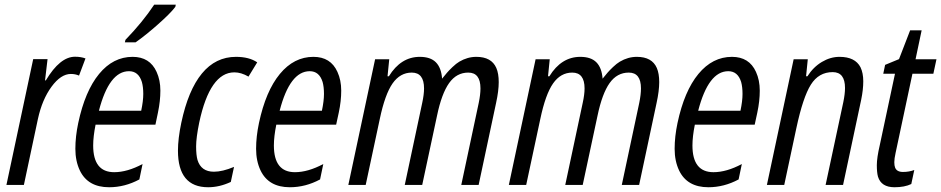

<svg xmlns="http://www.w3.org/2000/svg" viewBox="-20 -786 4000 816"><path d="M298.8 -544.9Q324.2 -544.9 343.3 -537.6L315.9 -464.8Q299.8 -471.7 281.2 -471.7Q238.8 -471.7 199 -417.5Q159.2 -363.3 141.1 -280.3L81.5 0H7.3L121.1 -534.7H182.1L171.4 -444.3H174.8Q234.9 -544.9 298.8 -544.9Z M727.1 -766.1 725.1 -756.8Q705.1 -730 651.9 -682.9Q598.6 -635.7 556.2 -606H510.7L513.2 -616.7Q586.4 -692.4 635.3 -766.1ZM443.8 9.8Q353.5 9.8 319.3 -61.5Q300.3 -101.6 300.3 -153.6Q300.3 -205.6 312.5 -263.2Q341.3 -398.9 401.1 -471.7Q460.9 -544.4 543.5 -544.4Q616.7 -544.4 645.5 -480.5Q661.6 -445.3 661.6 -401.1Q661.6 -356.9 651.4 -308.1L640.6 -256.3H386.2Q376 -205.6 376 -167.5Q376 -54.2 465.3 -54.2Q521 -54.2 585.9 -88.9L572.3 -23.4Q510.3 9.8 443.8 9.8ZM580.1 -315.4Q588.9 -356.9 588.9 -386.7Q588.9 -416.5 583 -437.5Q568.8 -483.4 528.3 -483.4Q443.8 -483.4 400.4 -315.4Z M864.7 9.8Q736.3 9.8 736.3 -145.5Q736.3 -196.8 750.5 -264.2Q779.8 -402.8 838.1 -473.6Q896.5 -544.4 982.9 -544.4Q1039.1 -544.4 1073.2 -521L1036.1 -460.4Q1004.9 -478.5 976.1 -478.5Q872.1 -478.5 826.7 -265.1Q813.5 -200.7 813.5 -163.8Q813.5 -127 819.3 -106.4Q834.5 -56.2 889.2 -56.2Q925.3 -56.2 974.6 -76.7L960.9 -12.7Q912.6 9.8 864.7 9.8Z M1211.9 9.8Q1121.6 9.8 1087.4 -61.5Q1068.4 -101.6 1068.4 -153.6Q1068.4 -205.6 1080.6 -263.2Q1109.4 -398.9 1169.4 -471.7Q1229.5 -544.4 1312 -544.4Q1385.3 -544.4 1414.1 -480.5Q1430.2 -445.3 1430.2 -400.9Q1430.2 -356.4 1419.9 -308.1L1408.7 -256.3H1154.3Q1144 -205.6 1144 -167.5Q1144 -54.2 1233.4 -54.2Q1289.1 -54.2 1354 -88.9L1340.3 -23.4Q1278.3 9.8 1211.9 9.8ZM1348.1 -315.4Q1356.9 -356.9 1356.9 -386.7Q1356.9 -416.5 1351.1 -437.5Q1336.9 -483.4 1296.4 -483.4Q1211.9 -483.4 1168.5 -315.4Z M1634.3 -534.2 1627 -461.9H1632.8Q1683.6 -544.4 1764.2 -544.4Q1809.6 -544.4 1832.5 -521.2Q1855.5 -498 1858.9 -451.7Q1872.6 -468.3 1879.9 -477.1Q1887.2 -485.8 1903.1 -501Q1918.9 -516.1 1932.1 -523.9Q1966.8 -544.4 2004.4 -544.4Q2068.8 -544.4 2089.4 -497.1Q2099.6 -473.6 2099.6 -436.8Q2099.6 -399.9 2088.4 -348.6L2014.2 0H1940.4L2014.6 -348.6Q2022 -384.3 2022 -410.2Q2022 -477.5 1970.2 -477.5Q1920.4 -477.5 1888.7 -432.9Q1856.9 -388.2 1837.4 -294.4L1774.4 0H1700.2L1774.4 -348.6Q1782.2 -384.3 1782.2 -410.2Q1782.2 -477.5 1730 -477.5Q1680.7 -477.5 1648.4 -431.4Q1616.2 -385.3 1594.2 -280.8L1534.2 0H1460.4L1574.2 -534.2Z M2316.4 -534.2 2309.1 -461.9H2314.9Q2365.7 -544.4 2446.3 -544.4Q2491.7 -544.4 2514.6 -521.2Q2537.6 -498 2541 -451.7Q2554.7 -468.3 2562 -477.1Q2569.3 -485.8 2585.2 -501Q2601.1 -516.1 2614.3 -523.9Q2648.9 -544.4 2686.5 -544.4Q2751 -544.4 2771.5 -497.1Q2781.7 -473.6 2781.7 -436.8Q2781.7 -399.9 2770.5 -348.6L2696.3 0H2622.6L2696.8 -348.6Q2704.1 -384.3 2704.1 -410.2Q2704.1 -477.5 2652.3 -477.5Q2602.5 -477.5 2570.8 -432.9Q2539.1 -388.2 2519.5 -294.4L2456.5 0H2382.3L2456.5 -348.6Q2464.4 -384.3 2464.4 -410.2Q2464.4 -477.5 2412.1 -477.5Q2362.8 -477.5 2330.6 -431.4Q2298.3 -385.3 2276.4 -280.8L2216.3 0H2142.6L2256.3 -534.2Z M2990.7 9.8Q2900.4 9.8 2866.2 -61.5Q2847.2 -101.6 2847.2 -153.6Q2847.2 -205.6 2859.4 -263.2Q2888.2 -398.9 2948.2 -471.7Q3008.3 -544.4 3090.8 -544.4Q3164.1 -544.4 3192.9 -480.5Q3209 -445.3 3209 -400.9Q3209 -356.4 3198.7 -308.1L3187.5 -256.3H2933.1Q2922.9 -205.6 2922.9 -167.5Q2922.9 -54.2 3012.2 -54.2Q3067.9 -54.2 3132.8 -88.9L3119.1 -23.4Q3057.1 9.8 2990.7 9.8ZM3127 -315.4Q3135.7 -356.9 3135.7 -386.7Q3135.7 -416.5 3129.9 -437.5Q3115.7 -483.4 3075.2 -483.4Q2990.7 -483.4 2947.3 -315.4Z M3413.1 -534.2 3405.8 -461.9H3411.6Q3436.5 -501 3472.9 -522.7Q3509.3 -544.4 3547.9 -544.4Q3614.3 -544.4 3637.2 -500Q3648.9 -475.6 3648.9 -440.4Q3648.9 -405.3 3640.1 -362.3L3563 0H3488.8L3564 -351.6Q3571.3 -386.7 3571.3 -412.1Q3571.3 -479.5 3519 -479.5Q3459.5 -479.5 3426 -426Q3392.6 -372.6 3364.7 -242.2L3313 0H3239.3L3353 -534.2Z M3786.1 -135.3Q3780.8 -111.3 3780.8 -96.7Q3780.8 -82 3784.2 -73.7Q3791.5 -55.2 3817.6 -55.2Q3843.8 -55.2 3865.7 -63.5L3853 -3.9Q3824.7 9.8 3781.7 9.8Q3725.1 9.8 3711.4 -35.2Q3706.5 -52.7 3706.5 -84Q3706.5 -115.2 3719.2 -169.9L3783.7 -472.7H3733.9L3741.7 -510.3L3800.8 -534.7L3848.1 -657.2H3897L3871.1 -534.2H3960L3946.8 -472.7H3857.9Z"/></svg>

Font: Open Sans Hebrew Condensed
Style: Italic
Weight: 400
Width: 3
Italic angle: -12°
Foundry: Ascender Corporation, Yanek Iontef
Version: Version 2.001;PS 002.001;hotconv 1.0.70;makeotf.lib2.5.58329